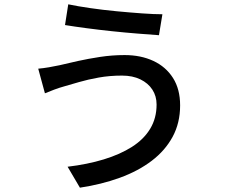

<svg xmlns="http://www.w3.org/2000/svg" viewBox="-20 -814 1040 889"><path d="M705 -330Q705 -369 685.5 -399Q666 -429 630 -446.5Q594 -464 545 -464Q488 -464 437.5 -455Q387 -446 346 -434Q305 -422 277 -414Q255 -408 231 -399Q207 -390 188 -382L157 -496Q180 -498 206.5 -502.5Q233 -507 256 -512Q293 -521 340.5 -531.5Q388 -542 443.5 -550.5Q499 -559 557 -559Q632 -559 690 -532Q748 -505 781 -453Q814 -401 814 -326Q814 -245 779.5 -181Q745 -117 682.5 -69.5Q620 -22 535 9Q450 40 350 55L293 -42Q385 -53 460.5 -76Q536 -99 591 -134Q646 -169 675.5 -218Q705 -267 705 -330ZM296 -794Q339 -785 397.5 -776.5Q456 -768 519 -762Q582 -756 638 -752Q694 -748 732 -748L716 -651Q674 -654 617 -658.5Q560 -663 498.5 -669.5Q437 -676 380.5 -683.5Q324 -691 281 -698Z"/></svg>

Font: Noto Sans JP Thin Medium
Style: Regular
Weight: 500
Version: Version 2.004-H2;hotconv 1.0.118;makeotfexe 2.5.65603